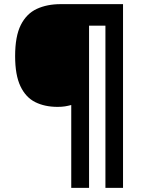

<svg xmlns="http://www.w3.org/2000/svg" viewBox="-20 -780 689 927"><path d="M574 127H489V-656H410V127H324V-273Q309 -269 294 -266.5Q279 -264 258 -264Q196 -264 150 -287Q104 -310 78.5 -364Q53 -418 53 -509Q53 -605 80.5 -659.5Q108 -714 157.5 -737Q207 -760 273 -760H574Z"/></svg>

Font: Noto Sans Kannada ExtraBold
Style: Regular
Weight: 800
Designer: Jelle Bosma - Monotype Design Team
Foundry: Monotype Imaging Inc.
Version: Version 2.005; ttfautohint (v1.8.4.7-5d5b)